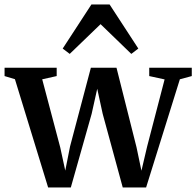

<svg xmlns="http://www.w3.org/2000/svg" viewBox="-28 -837 880 862"><path d="M-7.5 -495.5V-533H226.5V-495.5L161.5 -481L242.5 -175L265 -71L286.5 -179.5L380 -533H495L585 -175.5L607 -70.5L632.5 -179L711 -480.5L642 -495.5V-533H833V-495.5L779.5 -481L628 4.5H523L433 -326L408.5 -438.5L383.5 -326L290 4.5H188L39 -481.5ZM285 -595 253.5 -619 382.5 -817H464L593 -619L561.5 -595L423.5 -728.5Z"/></svg>

Font: Merriweather 72pt SemiBold
Style: Regular
Weight: 600
Version: Version 2.100